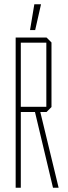

<svg xmlns="http://www.w3.org/2000/svg" viewBox="-20 -875 316 895"><path d="M53 0V-700H77V0ZM227 0 143 -353 163 -373 253 -1V0ZM77 -353V-377H196V-353ZM196 -353V-676H220V-376L197 -353ZM77 -676V-700H197L220 -677V-676ZM120 -735 140 -855H171V-854L144 -735Z"/></svg>

Font: Foldit Thin
Style: Regular
Weight: 100
Designer: Sophia Tai
Foundry: Sophia Tai
Version: Version 1.003